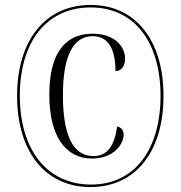

<svg xmlns="http://www.w3.org/2000/svg" viewBox="-20 -745 729 775"><path d="M345 10C529 10 640 -135 640 -358C640 -580 529 -725 346 -725C161 -725 49 -580 49 -358C49 -136 160 10 345 10ZM348 0C170 0 60 -140 60 -359C60 -576 168 -715 346 -715C522 -715 628 -576 628 -358C628 -140 522 0 348 0ZM352 -105C436 -105 479 -161 479 -201C479 -219 470 -230 453 -235C441 -153 412 -115 357 -115C273 -115 234 -202 234 -361C234 -518 275 -599 354 -599C418 -599 446 -546 446 -458C468 -458 485 -476 485 -508C485 -556 444 -609 354 -609C233 -609 179 -516 179 -363C179 -193 246 -105 352 -105Z"/></svg>

Font: Noto Serif Display ExtraCondensed
Style: Bold
Weight: 700
Width: 2
Designer: Monotype Design Team
Foundry: Monotype Imaging Inc.
Version: Version 2.009